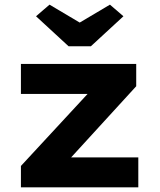

<svg xmlns="http://www.w3.org/2000/svg" viewBox="-20 -806 688 826"><path d="M70 0V-92L405 -454L412 -402H70V-531H566V-435L245 -84L235 -129H575V0ZM275 -607 135 -736 193 -786 338 -700H308L453 -786L511 -736L371 -607Z"/></svg>

Font: Lexend Exa
Style: Bold
Weight: 700
Designer: Bonnie Shaver-Troup, Thomas Jockin
Foundry: Lexend
Version: Version 1.007